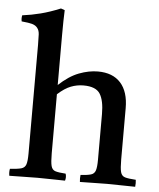

<svg xmlns="http://www.w3.org/2000/svg" viewBox="-53 -801 703 848"><g transform="rotate(5 298.0 -377.0)"><path d="M333 1Q331 -15 333 -30Q364 -32 379 -36.5Q394 -41 399 -56Q404 -71 404 -104V-306Q404 -366 385.5 -395.5Q367 -425 312 -425Q283 -425 256 -414.5Q229 -404 198 -376V-114Q198 -75 202.5 -58Q207 -41 221.5 -36.5Q236 -32 267 -30Q272 -15 267 1Q242 1 212 0Q182 -1 145 -1Q108 -1 79 0Q50 1 20 1Q17 -15 20 -30Q54 -32 70 -36.5Q86 -41 91 -56Q96 -71 96 -104V-586Q96 -615 95 -632.5Q94 -650 86 -660Q78 -671 63 -675.5Q48 -680 15 -683Q12 -696 15 -710Q55 -715 96 -725.5Q137 -736 183 -755L200 -749Q199 -727 198.5 -699.5Q198 -672 198 -639V-417Q243 -459 286.5 -475.5Q330 -492 370 -492Q436 -492 471 -453Q506 -414 506 -341V-114Q506 -75 510.5 -58Q515 -41 530 -36.5Q545 -32 578 -30Q580 -15 578 1Q548 1 519.5 0Q491 -1 453 -1Q416 -1 388.5 0Q361 1 333 1Z"/></g></svg>

Font: Tiro Telugu
Style: Regular
Weight: 400
Designer: Telugu: John Hudson & Fiona Ross. Latin: John Hudson.
Foundry: Tiro Typeworks Ltd.
Version: Version 1.52